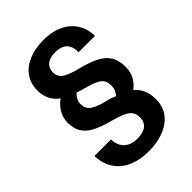

<svg xmlns="http://www.w3.org/2000/svg" viewBox="-220 -833 938 938"><g transform="rotate(-45 248.5 -364.5)"><path d="M240 10Q193 10 155.5 -2Q118 -14 91.5 -36.5Q65 -59 51 -90.5Q37 -122 36 -162H150Q151 -132 163 -112.5Q175 -93 195.5 -83Q216 -73 244 -73Q285 -73 306 -90Q327 -107 327 -138Q327 -162 316 -177Q305 -192 280 -203Q255 -214 211 -226Q165 -238 130.5 -254.5Q96 -271 77 -298.5Q58 -326 58 -370Q58 -401 74 -429.5Q90 -458 118 -478Q91 -497 78 -524Q65 -551 65 -586Q65 -633 89.5 -667.5Q114 -702 158 -720.5Q202 -739 260 -739Q303 -739 338 -728Q373 -717 398 -696Q423 -675 437.5 -644.5Q452 -614 453 -575H340Q340 -604 330 -622Q320 -640 302 -648Q284 -656 258 -656Q221 -656 201 -639.5Q181 -623 181 -595Q181 -561 209.5 -544.5Q238 -528 292 -515Q343 -502 379 -484Q415 -466 433.5 -436.5Q452 -407 452 -360Q452 -328 437.5 -301Q423 -274 398 -256Q421 -236 433 -209Q445 -182 445 -146Q445 -97 419.5 -62.5Q394 -28 348 -9Q302 10 240 10ZM317 -294Q327 -305 332.5 -317.5Q338 -330 338 -346Q338 -381 316.5 -397.5Q295 -414 252 -425Q236 -430 221 -434Q206 -438 193 -443Q181 -432 174 -418.5Q167 -405 167 -390Q167 -359 187 -343Q207 -327 250 -315Q268 -311 285 -306Q302 -301 317 -294Z"/></g></svg>

Font: Hubot Sans SemiBold
Style: Regular
Weight: 600
Designer: Deni Anggara
Foundry: GitHub, Inc., Subsidiary of Microsoft Corporation
Version: Version 2.000